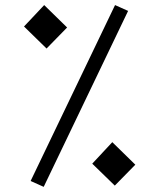

<svg xmlns="http://www.w3.org/2000/svg" viewBox="-20 -723 626 753"><path d="M151.4 9.8 100.1 -13.2 431.2 -703.1 482.4 -680.2ZM162.6 -532.7 74.2 -619.1 153.3 -703.1 243.2 -615.2ZM430.2 4.9 341.8 -81.1 420.4 -165.5 510.7 -77.1Z"/></svg>

Font: CaskaydiaMono NF Light
Style: Regular
Weight: 300
Designer: Aaron Bell
Foundry: Saja Typeworks
Version: Version 2111.001; ttfautohint (v1.8.4);Nerd Fonts 3.1.1